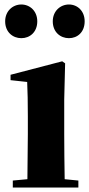

<svg xmlns="http://www.w3.org/2000/svg" viewBox="-20 -835 398 855"><path d="M75 -665C113 -665 146 -692 146 -740C146 -786 113 -815 75 -815C37 -815 3 -786 3 -740C3 -692 37 -665 75 -665ZM287 -665C325 -665 357 -692 357 -740C357 -786 325 -815 287 -815C249 -815 215 -786 215 -740C215 -692 249 -665 287 -665ZM101 0H329V-31L268 -37C267 -95 266 -182 266 -238V-392L270 -553L257 -562L27 -502V-478L101 -470C103 -423 104 -384 104 -318V-238L102 -37L37 -31V0Z"/></svg>

Font: Source Han Serif KR Heavy
Style: Regular
Weight: 900
Designer: Ryoko NISHIZUKA 西塚涼子 (kana & ideographs); Frank Grießhammer (Latin, Greek & Cyrillic); Wenlong ZHANG 张文龙 (bopomofo); San
Foundry: Adobe
Version: Version 2.001;hotconv 1.1.0;makeotfexe 2.6.0